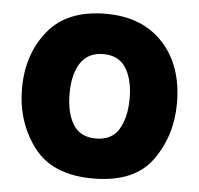

<svg xmlns="http://www.w3.org/2000/svg" viewBox="-45 -610 691 666"><g transform="rotate(5 300.0 -276.5)"><path d="M302 10Q446 10 508 -76Q570 -162 570 -275Q570 -406 497.5 -484.5Q425 -563 298 -563Q163 -563 96.5 -481Q30 -399 30 -280Q30 -164 95 -77Q160 10 302 10ZM300 -129Q246 -129 221 -169Q196 -209 196 -276Q196 -344 222 -383.5Q248 -423 301 -423Q355 -423 380 -383Q405 -343 405 -277Q405 -212 380.5 -170.5Q356 -129 300 -129Z"/></g></svg>

Font: Noto Sans Mono Extra
Style: Regular
Weight: 800
Designer: Monotype Design Team
Foundry: Monotype Imaging Inc.
Version: Version 1.900